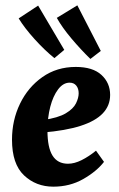

<svg xmlns="http://www.w3.org/2000/svg" viewBox="-20 -687 448 720"><path d="M264 -436Q328 -436 360.5 -406Q393 -376 393 -331Q393 -291 365.5 -262Q338 -233 282 -215Q226 -197 140 -190L142 -237Q198 -245 226.5 -262Q255 -279 265 -299.5Q275 -320 275 -337Q275 -355 266 -366Q257 -377 241 -377Q217 -377 198 -352Q179 -327 168.5 -286.5Q158 -246 158 -197Q158 -134 177 -103.5Q196 -73 235 -73Q259 -73 286 -86.5Q313 -100 340 -122L370 -80Q342 -44 292 -15.5Q242 13 180 13Q115 13 70 -29.5Q25 -72 25 -163Q25 -236 55 -298Q85 -360 139 -398Q193 -436 264 -436ZM358 -496 319 -466Q283 -501 248 -542.5Q213 -584 193 -620L270 -667ZM221 -500 184 -469Q147 -499 109.5 -540.5Q72 -582 50 -618L123 -666Z"/></svg>

Font: Rasa
Style: Italic
Weight: 400
Italic angle: -7.10001°
Designer: Anna Giedrys (Yrsa+Rasa design), David Brezina (Yrsa art-direction, Rasa art-direction, design)
Foundry: Rosetta Type Foundry
Version: Version 2.004